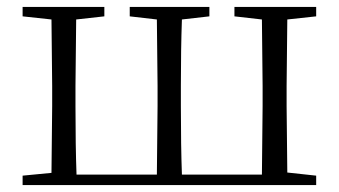

<svg xmlns="http://www.w3.org/2000/svg" viewBox="-20 -532 974 552"><path d="M45 -27 128 -35 130 -227V-285L128 -476L45 -485V-512H280V-485L199 -476L197 -285V-227Q197 -113 200 -30H431L433 -227V-285L431 -476L353 -485V-512H582V-485L503 -476Q500 -392 500 -285V-227Q500 -113 503 -30H733L735 -227V-285L733 -476L654 -485V-512H889V-485L806 -476L804 -285V-227L806 -36L889 -27V0H45Z"/></svg>

Font: GL-CurulMinamoto Light
Style: Regular
Weight: 300
Designer: Eunice (kana); Ryoko NISHIZUKA 西塚涼子 (ideographs); Frank Grießhammer (Latin, Greek & Cyrillic); Wenlong ZHANG
Foundry: Gutenberg Labo; Adobe
Version: Version 1.002